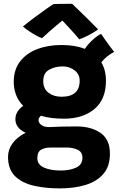

<svg xmlns="http://www.w3.org/2000/svg" viewBox="-20 -772 656 1041"><path d="M327 -128.5Q290 -128.5 258.8 -132.5Q227.5 -136.5 202 -144.5Q189 -133.5 189 -120Q189 -106 204 -94.5Q219 -83 246 -83H247.5Q278.5 -84.5 313 -85.5Q347.5 -86.5 395 -86.5Q474.5 -86.5 525.2 -51.2Q576 -16 576 61.5Q576 130 540.2 171.2Q504.5 212.5 443 231Q381.5 249.5 304.5 249.5Q226.5 249.5 162.8 234.8Q99 220 61.2 182.8Q23.5 145.5 23.5 78.5Q23.5 38.5 48.5 4.5Q73.5 -29.5 119 -52Q89 -66.5 76.2 -85Q63.5 -103.5 63.5 -124.5Q63.5 -150.5 76.8 -169.2Q90 -188 106 -198Q78.5 -225.5 66.5 -259.2Q54.5 -293 54.5 -328.5Q54.5 -393.5 88.2 -438Q122 -482.5 180.8 -505.2Q239.5 -528 314 -528Q387 -528 440 -507Q456 -531.5 480.5 -554.2Q505 -577 528 -588.5Q535 -578 548 -559.5Q561 -541 575 -521.8Q589 -502.5 599 -490.5Q582.5 -482.5 563 -467.5Q543.5 -452.5 529.5 -434Q554.5 -391.5 554.5 -334.5Q554.5 -233 491.8 -180.8Q429 -128.5 327 -128.5ZM313.5 -247.5Q412 -247.5 412 -334.5Q412 -369 384.5 -390.5Q357 -412 320 -412Q279 -412 246.8 -394.2Q214.5 -376.5 214.5 -332.5Q214.5 -291 242.8 -269.2Q271 -247.5 313.5 -247.5ZM309 152.5Q359.5 152.5 393.2 136.5Q427 120.5 427 84Q427 52 401 40Q375 28 345 28H252Q224 28 203.2 39.5Q182.5 51 182.5 85.5Q182.5 120.5 218.2 136.5Q254 152.5 309 152.5ZM371 -751.5Q390 -733 415.8 -708.2Q441.5 -683.5 467.2 -658Q493 -632.5 512 -612.5Q486.5 -594.5 459 -580.2Q431.5 -566 410 -559Q395 -577 377 -597Q359 -617 342.8 -634.2Q326.5 -651.5 318 -660.5Q306.5 -651.5 287 -635Q267.5 -618.5 246.2 -599.8Q225 -581 208 -565Q194.5 -569.5 175 -580.2Q155.5 -591 136.2 -604Q117 -617 104.5 -628.5Q134 -652.5 167.5 -677.5Q201 -702.5 229 -722.2Q257 -742 271 -750Q279.5 -750.5 299.2 -750.8Q319 -751 339.5 -751.2Q360 -751.5 371 -751.5Z"/></svg>

Font: Grandstander
Style: Bold
Weight: 700
Designer: Tyler Finck
Foundry: Etcetera Type Co
Version: Version 1.200; ttfautohint (v1.8.3)